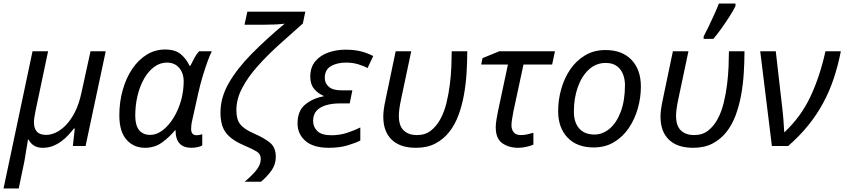

<svg xmlns="http://www.w3.org/2000/svg" viewBox="-42 -826 4776 1086"><path d="M142 -536H230L159 -199Q150 -156 150 -134Q150 -100 166.5 -81.5Q183 -63 220 -63Q245 -63 273.5 -76Q302 -89 330 -117.5Q358 -146 381.5 -191.5Q405 -237 419 -303L470 -536H556L442 0H370L381 -99H376Q361 -80 343.5 -61Q326 -42 304 -26Q282 -10 256.5 0Q231 10 199 10Q144 10 120 -36H116Q115 -26 112 -9.5Q109 7 106 25Q103 43 100.5 59.5Q98 76 96 86L64 240H-22Z M778 10Q714 10 673.5 -36Q633 -82 633 -173Q633 -249 652 -316.5Q671 -384 705.5 -435.5Q740 -487 787.5 -516.5Q835 -546 892 -546Q949 -546 981 -519Q1013 -492 1030 -454H1035Q1043 -471 1056 -495.5Q1069 -520 1084 -536H1156Q1145 -514 1131.5 -477Q1118 -440 1104.5 -395Q1091 -350 1081 -306L1046 -149Q1042 -133 1040.5 -119.5Q1039 -106 1039 -97Q1039 -61 1070 -61Q1085 -61 1102 -67V-3Q1094 2 1076 6Q1058 10 1041 10Q951 10 951 -89H948Q914 -48 873 -19Q832 10 778 10ZM808 -63Q844 -63 878.5 -89.5Q913 -116 940.5 -161Q968 -206 984 -264Q991 -292 994 -318Q997 -344 997 -365Q997 -412 971.5 -442Q946 -472 902 -472Q863 -472 830 -447.5Q797 -423 773 -381Q749 -339 736 -285Q723 -231 723 -172Q723 -117 745 -90Q767 -63 808 -63Z M1342 202Q1389 162 1411 132.5Q1433 103 1433 73Q1433 45 1409 30.5Q1385 16 1342 -2Q1270 -32 1237.5 -73Q1205 -114 1205 -190Q1205 -274 1252 -356Q1299 -438 1381 -521Q1463 -604 1568 -692Q1521 -686 1443 -686H1341L1357 -760H1685L1671 -693Q1604 -634 1537.5 -574Q1471 -514 1416 -452.5Q1361 -391 1328 -328.5Q1295 -266 1295 -203Q1295 -150 1317 -122.5Q1339 -95 1394 -71Q1452 -46 1485 -19Q1518 8 1518 61Q1518 105 1492.5 140Q1467 175 1434 202Z M1819 10Q1730 10 1685.5 -29Q1641 -68 1641 -128Q1641 -199 1684 -234.5Q1727 -270 1788 -281V-284Q1757 -297 1735 -323Q1713 -349 1713 -392Q1713 -446 1742 -480Q1771 -514 1816.5 -529.5Q1862 -545 1911 -545Q1962 -545 1999.5 -535.5Q2037 -526 2069 -509L2037 -441Q2016 -453 1984 -462.5Q1952 -472 1915 -472Q1865 -472 1830 -452Q1795 -432 1795 -385Q1795 -355 1818 -335Q1841 -315 1890 -315H1951L1936 -241H1879Q1838 -241 1804 -231.5Q1770 -222 1749.5 -200.5Q1729 -179 1729 -142Q1729 -108 1753 -84.5Q1777 -61 1833 -61Q1879 -61 1920.5 -74.5Q1962 -88 1996 -105V-31Q1969 -17 1923 -3.5Q1877 10 1819 10Z M2126 -166Q2126 -186 2129 -208.5Q2132 -231 2141 -273L2196 -536H2284L2229 -276Q2220 -234 2217 -211.5Q2214 -189 2214 -171Q2214 -114 2241.5 -88Q2269 -62 2317 -62Q2363 -62 2395 -87Q2427 -112 2449 -152.5Q2471 -193 2483.5 -244.5Q2496 -296 2502.5 -348.5Q2509 -401 2511 -450.5Q2513 -500 2513 -536H2601Q2601 -477 2597 -413Q2593 -349 2582 -288.5Q2571 -228 2551 -174Q2531 -120 2498.5 -79Q2466 -38 2420 -14Q2374 10 2311 10Q2221 10 2173.5 -36Q2126 -82 2126 -166Z M2687 -497 2782 -536H3097L3081 -461H2919L2862 -196Q2858 -173 2854.5 -153Q2851 -133 2851 -117Q2851 -94 2863.5 -78Q2876 -62 2904 -62Q2921 -62 2938 -65.5Q2955 -69 2975 -75V-8Q2963 -2 2937.5 4Q2912 10 2890 10Q2836 10 2799 -16Q2762 -42 2762 -107Q2762 -124 2766 -149Q2770 -174 2775 -198L2831 -461H2680Z M3315 8Q3222 8 3168.5 -47.5Q3115 -103 3115 -198Q3115 -260 3132 -321Q3149 -382 3182.5 -432Q3216 -482 3266.5 -512.5Q3317 -543 3383 -543Q3477 -543 3530 -487.5Q3583 -432 3583 -336Q3583 -275 3566 -214Q3549 -153 3515.5 -103Q3482 -53 3432 -22.5Q3382 8 3315 8ZM3320 -65Q3367 -65 3406.5 -98.5Q3446 -132 3469.5 -195Q3493 -258 3493 -346Q3493 -376 3482.5 -404.5Q3472 -433 3448 -451.5Q3424 -470 3384 -470Q3329 -470 3288.5 -432.5Q3248 -395 3226 -332.5Q3204 -270 3204 -195Q3204 -133 3234.5 -99Q3265 -65 3320 -65Z M3694 -166Q3694 -186 3697 -208.5Q3700 -231 3709 -273L3764 -536H3852L3797 -276Q3788 -234 3785 -211.5Q3782 -189 3782 -171Q3782 -114 3809.5 -88Q3837 -62 3885 -62Q3931 -62 3963 -87Q3995 -112 4017 -152.5Q4039 -193 4051.5 -244.5Q4064 -296 4070.5 -348.5Q4077 -401 4079 -450.5Q4081 -500 4081 -536H4169Q4169 -477 4165 -413Q4161 -349 4150 -288.5Q4139 -228 4119 -174Q4099 -120 4066.5 -79Q4034 -38 3988 -14Q3942 10 3879 10Q3789 10 3741.5 -36Q3694 -82 3694 -166ZM3938 -606V-620Q3951 -644 3967 -677.5Q3983 -711 3998.5 -745Q4014 -779 4024 -806H4118V-792Q4109 -772 4088 -738.5Q4067 -705 4041 -668.5Q4015 -632 3993 -606Z M4346 -536 4381 -230Q4386 -190 4389 -152Q4392 -114 4394 -77Q4489 -166 4542.5 -280.5Q4596 -395 4627 -536H4714Q4698 -454 4673.5 -381Q4649 -308 4613.5 -242.5Q4578 -177 4529.5 -117Q4481 -57 4416 0H4324L4258 -536Z"/></svg>

Font: BC Sans
Style: Italic
Weight: 400
Italic angle: -12°
Designer: Monotype Design Team
Designer: Province of B.C.
Foundry: Monotype Imaging Inc.
Version: Version 2.000;GOOG;noto-source:20170915:90ef993387c0